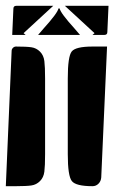

<svg xmlns="http://www.w3.org/2000/svg" viewBox="-20 -650 393 660"><path d="M213 -120V-380Q213 -456 226.5 -473Q240 -490 298 -490H348L328 -40Q327 -27 318.5 -18.5Q310 -10 298 -10Q241 -10 227 -27.5Q213 -45 213 -120ZM0 -10 20 -475Q20 -481 24.5 -485.5Q29 -490 35 -490Q71 -490 88 -487.5Q105 -485 117.5 -472.5Q130 -460 132.5 -440Q135 -420 135 -380V-120Q135 -80 132.5 -60Q130 -40 117.5 -27.5Q105 -15 88 -12.5Q71 -10 35 -10ZM22 -530 26 -620Q26 -630 36 -630H163L61 -536L68 -530ZM111 -530 129 -551Q178 -605 181 -621H185Q188 -605 237 -551L255 -530ZM203 -630H353L349 -540Q349 -530 339 -530H298L305 -536Z"/></svg>

Font: PrimecolorCV1
Style: Medium
Weight: 500
Designer: gluk
Foundry: gluk
Version: Version 0.672